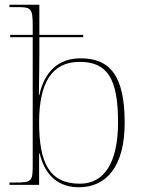

<svg xmlns="http://www.w3.org/2000/svg" viewBox="-20 -780 610 810"><path d="M313 10C429 10 506 -78 506 -262C506 -455 448 -534 320 -534C228 -534 168 -480 146 -379H144C145 -449 146 -512 146 -550V-623H331V-633H146V-760H20V-750H51C111 -750 118 -746 118 -672V-633H23V-623H118V-84C118 -14 114 -10 41 -10H20V0H145V-133H147C173 -28 237 10 313 10ZM317 -5C187 -5 145 -95 145 -264C145 -429 198 -519 316 -519C433 -519 478 -448 478 -265C478 -92 419 -5 317 -5Z"/></svg>

Font: Noto Serif Display Thin
Style: Regular
Weight: 100
Designer: Monotype Design Team
Foundry: Monotype Imaging Inc.
Version: Version 2.009